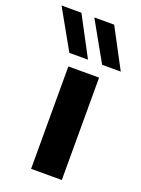

<svg xmlns="http://www.w3.org/2000/svg" viewBox="-214 -816 646 881"><g transform="rotate(20 108.5 -376.0)"><path d="M204 -500V0H54V-500ZM37 -560 -71 -752H26L128 -560ZM197 -560 89 -752H186L288 -560Z"/></g></svg>

Font: Goli Bold
Style: Regular
Weight: 700
Designer: jaikishan Patel
Foundry: MagicType
Version: Version 1.000